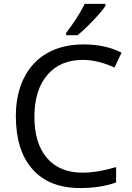

<svg xmlns="http://www.w3.org/2000/svg" viewBox="-20 -951 672 981"><path d="M61 -357.9Q61 -468.3 101.8 -551.3Q142.6 -634.3 220.5 -679.2Q298.3 -724.1 407.7 -724.1Q517.1 -724.1 601.1 -682.1L564.9 -606Q479.5 -645 402.8 -645Q287.6 -645 221.7 -567.9Q155.8 -490.7 155.8 -354.7Q155.8 -218.8 219.7 -143.8Q283.7 -68.8 401.9 -68.8Q478 -68.8 573.2 -97.2V-19Q494.6 9.8 389.2 9.8Q231.4 9.8 146.2 -86.2Q61 -182.1 61 -357.9ZM519 -931.2V-920.9Q497.6 -889.6 452.1 -842.3Q406.7 -794.9 376 -771H317.9V-783.2Q372.6 -852.5 413.1 -931.2Z"/></svg>

Font: NotoSans
Style: Regular
Weight: 400
Designer: Monotype Design team
Foundry: Monotype Imaging Inc.
Version: Version 1.04